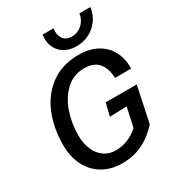

<svg xmlns="http://www.w3.org/2000/svg" viewBox="-220 -1058 1089 1196"><g transform="rotate(-30 325.0 -459.5)"><path d="M41 -271Q41 -391 81.5 -490.5Q122 -590 204 -650Q286 -710 405 -710Q482 -710 537 -679.5Q592 -649 620 -595Q648 -541 646 -472H530Q528 -540 495 -580Q462 -620 393 -620Q314 -620 259.5 -568Q205 -516 179 -437Q153 -358 153 -277Q153 -217 172.5 -172Q192 -127 227.5 -102.5Q263 -78 310 -78Q401 -78 474 -144L504 -282L381 -278L404 -369H627L573 -113Q517 -51 451.5 -19.5Q386 12 305 12Q225 12 165 -23.5Q105 -59 73 -123Q41 -187 41 -271ZM272 -904Q272 -913 274 -931H352Q351 -924 351 -912Q351 -873 370.5 -851Q390 -829 427 -829Q455 -829 479 -842Q503 -855 519 -878Q535 -901 539 -931H618Q611 -881 583.5 -842.5Q556 -804 514 -783Q472 -762 421 -762Q377 -762 343 -780Q309 -798 290.5 -830.5Q272 -863 272 -904Z"/></g></svg>

Font: Azeret Mono
Style: Italic
Weight: 400
Italic angle: -12°
Designer: Martin Vácha
Foundry: Displaay
Version: Version 1.000; Glyphs 3.0.3, build 3074